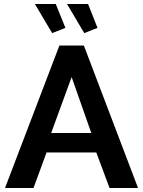

<svg xmlns="http://www.w3.org/2000/svg" viewBox="-20 -937 712 957"><path d="M5 0 276 -710H398L668 0H526L460 -177H212L147 0ZM235 -274H435L337 -553ZM400 -772 314 -917H419L466 -798ZM240 -772 154 -917H258L306 -798Z"/></svg>

Font: Raleway
Style: Bold
Weight: 700
Designer: Matt McInerney, Pablo Impallari, Rodrigo Fuenzalida
Foundry: Matt McInerney, Pablo Impallari, Rodrigo Fuenzalida
Version: Version 3.000